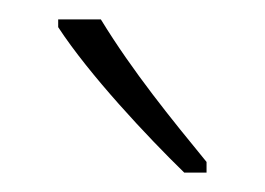

<svg xmlns="http://www.w3.org/2000/svg" viewBox="-20 -784 273 198"><path d="M84 -764H40V-756C72 -707 132 -643 170 -606H193V-617C157 -661 117 -710 84 -764Z"/></svg>

Font: Noto Sans ExtraCondensed ExtraLight
Style: Regular
Weight: 200
Width: 2
Designer: Monotype Design Team
Foundry: Monotype Imaging Inc.
Version: Version 2.013